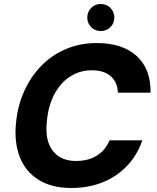

<svg xmlns="http://www.w3.org/2000/svg" viewBox="-20 -927 782 959"><path d="M336 12Q238 12 172.5 -29Q107 -70 78.5 -143.5Q50 -217 60 -313Q68 -399 101 -472Q134 -545 187 -599Q240 -653 310.5 -682.5Q381 -712 463 -712Q592 -712 663 -647Q734 -582 732 -464H569Q567 -517 533 -546.5Q499 -576 438 -576Q392 -576 353 -557.5Q314 -539 284.5 -505Q255 -471 237 -424.5Q219 -378 214 -321Q207 -259 222 -215Q237 -171 272 -147Q307 -123 360 -123Q421 -123 463.5 -149.5Q506 -176 527 -226H691Q665 -151 613.5 -97.5Q562 -44 491.5 -16Q421 12 336 12ZM483 -772Q455 -772 435.5 -791.5Q416 -811 416 -839Q416 -868 435.5 -887.5Q455 -907 483 -907Q512 -907 531.5 -887.5Q551 -868 551 -839Q551 -811 531.5 -791.5Q512 -772 483 -772Z"/></svg>

Font: DM Sans 12pt Black
Style: Italic
Weight: 900
Italic angle: -10°
Version: Version 4.004;gftools[0.9.30]